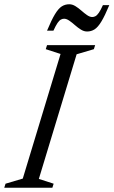

<svg xmlns="http://www.w3.org/2000/svg" viewBox="-37 -882 534 902"><path d="M247.5 -628.5 178 -651 184 -670H410L404 -651L323 -627L145.5 -41.5L215 -19L209 0H-17L-11 -19L70 -43ZM476.5 -858Q455.5 -807.5 439.2 -780.8Q423 -754 407.2 -744Q391.5 -734 372 -734Q357.5 -734 343 -743Q328.5 -752 315 -764Q301.5 -776 288.5 -785Q275.5 -794 264 -794Q256.5 -794 249 -790Q241.5 -786 233.2 -774Q225 -762 214 -738H184Q205 -788.5 221.2 -815.2Q237.5 -842 253.2 -852Q269 -862 288.5 -862Q303 -862 317.5 -853Q332 -844 345.5 -832Q359 -820 372 -811Q385 -802 396.5 -802Q404 -802 411.5 -806Q419 -810 427.5 -822.2Q436 -834.5 446.5 -858Z"/></svg>

Font: Newsreader Text
Style: Italic
Weight: 400
Italic angle: -17°
Designer: Hugues Gentile
Foundry: Production Type
Version: Version 1.001